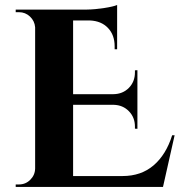

<svg xmlns="http://www.w3.org/2000/svg" viewBox="-20 -738 710 758"><path d="M659.7 -204.1H669.4L623.5 0H42V-9.8H54.7Q81.1 -9.8 99.6 -28.3Q118.2 -46.9 118.7 -72.8V-630.4Q116.7 -655.3 98.4 -672.6Q80.1 -689.9 54.7 -689.9H42V-700.2H323.2Q354.5 -700.7 391.1 -706.3Q427.7 -711.9 442.4 -718.3V-543.5H432.6V-555.2Q432.6 -600.1 406.2 -627.7Q379.9 -655.3 335 -657.2H268.6V-366.2H427.7Q464.8 -366.7 488.8 -391.1Q512.7 -415.5 512.7 -452.1V-460.4L522.5 -460.9V-229.5L512.7 -230V-238.3Q512.7 -274.4 489 -298.8Q465.3 -323.2 429.2 -324.2H268.6V-43H463.9Q537.1 -43 586.4 -85.2Q635.7 -127.4 659.7 -204.1Z"/></svg>

Font: Cinzel Decorative Bold
Style: Regular
Weight: 700
Designer: Natanael Gama
Version: Version 1.001;PS 001.001;hotconv 1.0.56;makeotf.lib2.0.21325